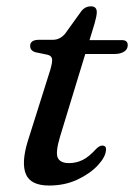

<svg xmlns="http://www.w3.org/2000/svg" viewBox="-20 -577 424 608"><path d="M131 -403.5 92.5 -411.5Q75.5 -416.5 75.5 -431.5Q75.5 -451 104 -451H147.5Q169.5 -451 186 -470L238.5 -543Q250.5 -557 267.5 -557Q286.5 -557 286.5 -538.5Q286.5 -527 279.5 -502.5L263.5 -450H366Q384.5 -450 384.5 -434Q384.5 -421 373 -413.5Q361.5 -406 342 -406H250L170.5 -145.5Q155 -94 163 -77.2Q171 -60.5 198.5 -60.5Q221.5 -60.5 241.8 -70.5Q262 -80.5 284 -105Q295 -116 303.5 -116Q317.5 -116 315.5 -101Q314 -79.5 289.5 -53.2Q265 -27 225 -8.2Q185 10.5 135.5 10.5Q77.5 10.5 62.2 -25Q47 -60.5 67.5 -128.5L139 -355Q146.5 -380.5 144.8 -390.5Q143 -400.5 131 -403.5Z"/></svg>

Font: Fraunces 9pt
Style: Italic
Weight: 400
Italic angle: -16°
Version: Version 1.000;[b76b70a41]